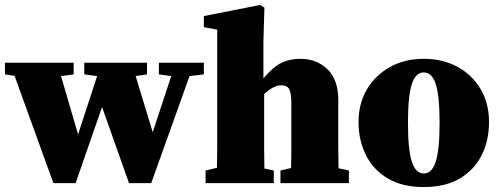

<svg xmlns="http://www.w3.org/2000/svg" viewBox="-30 -741 2021 777"><path d="M613 -440V-487H795V-440L737 -433L582 0H492L383 -308L276 0H186L29 -434L-10 -440V-487H268V-440L217 -433L286 -197L363 -433L311 -440V-487H565V-440L519 -433L588 -206L663 -433Z M802 0V-51L848 -62Q849 -98 849 -138.5Q849 -179 849 -210V-621L795 -631V-676L1023 -721L1040 -710L1036 -571V-424Q1076 -471 1109.5 -487Q1143 -503 1185 -503Q1252 -503 1295.5 -460.5Q1339 -418 1339 -336V-210Q1339 -178 1339 -137Q1339 -96 1340 -60L1382 -51V0H1105V-51L1148 -61Q1149 -97 1149 -138Q1149 -179 1149 -210V-323Q1149 -364 1140.5 -380Q1132 -396 1107 -396Q1092 -396 1074.5 -386.5Q1057 -377 1039 -360V-210Q1039 -179 1039 -137.5Q1039 -96 1040 -59L1078 -51V0Z M1685 16Q1599 16 1540 -18.5Q1481 -53 1451 -113Q1421 -173 1421 -247Q1421 -322 1455 -379.5Q1489 -437 1548.5 -470Q1608 -503 1685 -503Q1762 -503 1821.5 -470.5Q1881 -438 1915 -380.5Q1949 -323 1949 -247Q1949 -171 1918.5 -111.5Q1888 -52 1829.5 -18Q1771 16 1685 16ZM1685 -39Q1718 -39 1733.5 -87Q1749 -135 1749 -244Q1749 -353 1733.5 -400.5Q1718 -448 1685 -448Q1652 -448 1636.5 -400.5Q1621 -353 1621 -244Q1621 -135 1636.5 -87Q1652 -39 1685 -39Z"/></svg>

Font: Source Serif Pro Black
Style: Regular
Weight: 900
Designer: Frank Grießhammer
Foundry: Adobe Systems Incorporated
Version: Version 3.001;hotconv 1.0.111;makeotfexe 2.5.65597